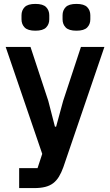

<svg xmlns="http://www.w3.org/2000/svg" viewBox="-20 -762 564 982"><path d="M394 -522H514L304 93Q294 121 281.5 141.5Q269 162 252 175Q235 188 211 194Q187 200 155 200H78V98H172L196 25L9 -522H136L227 -246L261 -114H267L303 -246ZM161 -605Q122 -605 106 -621.5Q90 -638 90 -663V-684Q90 -709 106 -725.5Q122 -742 161 -742Q200 -742 216 -725.5Q232 -709 232 -684V-663Q232 -638 216 -621.5Q200 -605 161 -605ZM371 -605Q332 -605 316 -621.5Q300 -638 300 -663V-684Q300 -709 316 -725.5Q332 -742 371 -742Q410 -742 426 -725.5Q442 -709 442 -684V-663Q442 -638 426 -621.5Q410 -605 371 -605Z"/></svg>

Font: IBM Plex Sans Hebrew SmBld
Style: Regular
Weight: 600
Designer: Mike Abbink, Paul van der Laan, Pieter van Rosmalen, Yanek Iontef
Foundry: Bold Monday
Version: Version 1.3